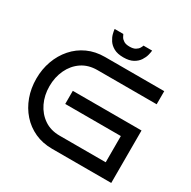

<svg xmlns="http://www.w3.org/2000/svg" viewBox="-191 -1080 1264 1268"><g transform="rotate(30 441.0 -446.0)"><path d="M817 0H366Q293 0 234 -27Q175 -54 132.5 -102Q90 -150 67 -213.5Q44 -277 44 -350Q44 -422 67 -485.5Q90 -549 132.5 -597.5Q175 -646 234 -673Q293 -700 366 -700H817V-600H366Q297 -600 247.5 -566.5Q198 -533 171 -476Q144 -419 144 -350Q144 -281 171 -224.5Q198 -168 247.5 -134Q297 -100 366 -100H717V-300H293V-400H817ZM614 -892Q613 -879 607.5 -857Q602 -835 587 -812Q572 -789 544 -773.5Q516 -758 471 -758Q426 -758 398 -773.5Q370 -789 355 -812Q340 -835 334.5 -857Q329 -879 328 -892H394Q397 -884 404.5 -871.5Q412 -859 427.5 -849.5Q443 -840 471 -840Q499 -840 515 -849.5Q531 -859 538.5 -871.5Q546 -884 548 -892Z"/></g></svg>

Font: Bruno Ace
Style: Regular
Weight: 400
Version: Version 1.100; ttfautohint (v1.8.4.7-5d5b);gftools[0.9.27]